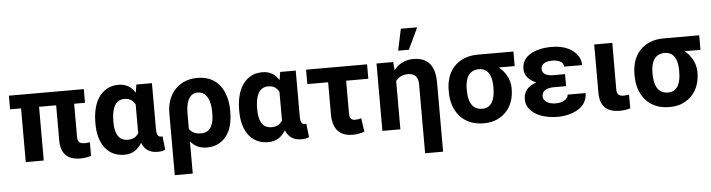

<svg xmlns="http://www.w3.org/2000/svg" viewBox="-54 -1039 5554 1499"><g transform="rotate(-5 2723.0 -289.5)"><path d="M539 9C573 9 599 4 624 -4V-111C613 -108 598 -107 583 -107C543 -107 528 -122 528 -162V-421H613V-528H26V-421H112V0H253V-421H387V-147C387 -44 437 9 539 9Z M887 -538C853 -538 824 -532 798 -518C719 -476 680 -382 680 -260V-250C680 -212 684 -177 693 -145C717 -58 778 10 886 10C955 10 994 -26 1022 -71C1041 -22 1079 10 1144 10C1170 10 1186 8 1205 -2L1193 -108C1190 -106 1187 -106 1182 -106C1151 -106 1147 -138 1147 -171V-528H1025L1015 -465C988 -506 951 -538 887 -538ZM1006 -373V-171C1006 -164 1007 -158 1007 -151C991 -122 965 -104 921 -104C843 -104 821 -172 821 -250V-260C821 -341 841 -424 922 -424C966 -424 990 -403 1006 -373Z M1533 10C1566 10 1595 3 1621 -10C1698 -49 1737 -134 1737 -250V-260C1737 -301 1732 -338 1722 -372C1694 -468 1626 -538 1503 -538C1466 -538 1433 -532 1403 -519C1319 -483 1262 -401 1262 -282V203H1403V-49C1433 -14 1471 10 1533 10ZM1496 -104C1451 -104 1420 -120 1403 -148V-270C1403 -344 1423 -424 1496 -424C1514 -424 1529 -420 1542 -411C1582 -384 1596 -327 1596 -260V-250C1596 -172 1573 -104 1496 -104Z M2014 -538C1980 -538 1951 -532 1925 -518C1846 -476 1807 -382 1807 -260V-250C1807 -212 1811 -177 1820 -145C1844 -58 1905 10 2013 10C2082 10 2121 -26 2149 -71C2168 -22 2206 10 2271 10C2297 10 2313 8 2332 -2L2320 -108C2317 -106 2314 -106 2309 -106C2278 -106 2274 -138 2274 -171V-528H2152L2142 -465C2115 -506 2078 -538 2014 -538ZM2133 -373V-171C2133 -164 2134 -158 2134 -151C2118 -122 2092 -104 2048 -104C1970 -104 1948 -172 1948 -250V-260C1948 -341 1968 -424 2049 -424C2093 -424 2117 -403 2133 -373Z M2674 10C2712 10 2738 3 2766 -6L2751 -113C2734 -107 2725 -105 2703 -105C2669 -105 2659 -125 2659 -160V-415H2833V-528H2355V-415H2518V-162C2518 -52 2569 10 2674 10Z M3144 -424C3198 -424 3224 -394 3224 -338V203H3365V-338C3365 -463 3317 -538 3195 -538C3125 -538 3075 -505 3043 -463L3038 -528H2907V0H3048V-378C3067 -405 3099 -424 3144 -424ZM3120 -782 3084 -613H3168L3248 -782Z M3980 -414V-528H3699C3659 -528 3623 -521 3592 -508C3505 -472 3450 -390 3450 -269V-259C3450 -220 3455 -185 3466 -152C3498 -58 3575 10 3700 10C3739 10 3773 4 3803 -9C3885 -45 3941 -123 3941 -239V-249C3941 -266 3938 -282 3934 -297C3920 -346 3891 -385 3856 -414ZM3699 -414C3776 -414 3800 -346 3800 -269V-259C3800 -180 3779 -104 3700 -104C3616 -104 3591 -175 3591 -259V-269C3591 -349 3619 -414 3699 -414Z M4275 -223H4366V-317H4275C4228 -317 4187 -332 4187 -373C4187 -380 4189 -387 4192 -394C4204 -420 4235 -431 4274 -431C4317 -431 4364 -418 4364 -376H4505C4505 -401 4499 -424 4487 -444C4451 -503 4377 -538 4282 -538C4247 -538 4215 -535 4186 -528C4113 -511 4046 -471 4046 -384C4046 -327 4091 -291 4136 -272C4081 -254 4036 -217 4036 -149C4036 -124 4042 -101 4055 -82C4095 -21 4180 10 4282 10C4343 10 4401 -6 4440 -30C4480 -54 4513 -95 4513 -156H4372C4372 -148 4370 -141 4366 -134C4350 -109 4316 -96 4274 -96C4227 -96 4177 -114 4177 -160C4177 -210 4222 -223 4275 -223Z M4765 5C4799 5 4825 1 4850 -7V-114L4832 -112C4825 -111 4818 -110 4809 -110C4770 -110 4754 -125 4754 -165L4755 -528H4613V-150C4613 -47 4663 5 4765 5Z M5436 -414V-528H5155C5115 -528 5079 -521 5048 -508C4961 -472 4906 -390 4906 -269V-259C4906 -220 4911 -185 4922 -152C4954 -58 5031 10 5156 10C5195 10 5229 4 5259 -9C5341 -45 5397 -123 5397 -239V-249C5397 -266 5394 -282 5390 -297C5376 -346 5347 -385 5312 -414ZM5155 -414C5232 -414 5256 -346 5256 -269V-259C5256 -180 5235 -104 5156 -104C5072 -104 5047 -175 5047 -259V-269C5047 -349 5075 -414 5155 -414Z"/></g></svg>

Font: Asimov
Style: Regular
Weight: 500
Designer: Google
Version: Version 2.000980; 2014